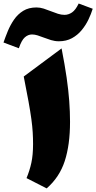

<svg xmlns="http://www.w3.org/2000/svg" viewBox="-106 -1048 540 1075"><path d="M98.1 -1006.3Q118.2 -1006.3 138.7 -999.8Q159.2 -993.2 179.7 -984.9Q199.2 -977.1 218.3 -970.9Q237.3 -964.8 255.4 -964.8Q277.3 -964.8 297.4 -978.5Q317.4 -992.2 334.5 -1028.3L413.1 -999Q404.3 -970.2 389.2 -938.5Q374 -906.7 351.3 -879.2Q328.6 -851.6 296.9 -834.2Q265.1 -816.9 223.6 -816.9Q201.2 -816.9 179.7 -823.5Q158.2 -830.1 138.2 -837.9Q120.6 -844.7 104.5 -849.9Q88.4 -855 73.2 -855Q51.3 -855 33 -838.9Q14.6 -822.8 -0.5 -777.8L-86.4 -810.1Q-76.2 -839.8 -62.3 -873.8Q-48.3 -907.7 -27.6 -938Q-6.8 -968.3 23.9 -987.3Q54.7 -1006.3 98.1 -1006.3ZM238.8 -776.9Q256.8 -685.1 267.1 -613.5Q277.3 -542 281.7 -482.2Q286.1 -422.4 286.1 -365.2Q286.1 -237.3 256.6 -146.5Q227.1 -55.7 155.3 6.8L42.5 -50.8Q60.1 -92.8 69.6 -136.7Q79.1 -180.7 79.1 -241.2Q79.1 -274.4 77.1 -307.4Q75.2 -340.3 69.6 -381.3Q64 -422.4 53.7 -479.7Q43.5 -537.1 26.9 -619.6Z"/></svg>

Font: Pinar DS1 Black
Style: Regular
Weight: 900
Designer: Amin Abedi
Version: Version 3.000